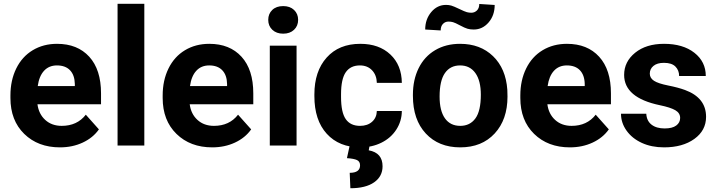

<svg xmlns="http://www.w3.org/2000/svg" viewBox="-20 -770 3793 1016"><path d="M297.4 9.8Q181.2 9.8 108.2 -61.5Q35.2 -132.8 35.2 -251.5V-265.1Q35.2 -344.7 65.9 -407.5Q96.7 -470.2 153.1 -504.2Q209.5 -538.1 281.7 -538.1Q390.1 -538.1 452.4 -469.7Q514.6 -401.4 514.6 -275.9V-218.3H178.2Q185.1 -166.5 219.5 -135.3Q253.9 -104 306.6 -104Q388.2 -104 434.1 -163.1L503.4 -85.4Q471.7 -40.5 417.5 -15.4Q363.3 9.8 297.4 9.8ZM281.2 -423.8Q239.3 -423.8 213.1 -395.5Q187 -367.2 179.7 -314.5H376V-325.7Q375 -372.6 350.6 -398.2Q326.2 -423.8 281.2 -423.8Z M743.7 0H602.1V-750H743.7Z M1103 9.8Q986.8 9.8 913.8 -61.5Q840.8 -132.8 840.8 -251.5V-265.1Q840.8 -344.7 871.6 -407.5Q902.3 -470.2 958.7 -504.2Q1015.1 -538.1 1087.4 -538.1Q1195.8 -538.1 1258.1 -469.7Q1320.3 -401.4 1320.3 -275.9V-218.3H983.9Q990.7 -166.5 1025.1 -135.3Q1059.6 -104 1112.3 -104Q1193.8 -104 1239.7 -163.1L1309.1 -85.4Q1277.3 -40.5 1223.1 -15.4Q1168.9 9.8 1103 9.8ZM1086.9 -423.8Q1044.9 -423.8 1018.8 -395.5Q992.7 -367.2 985.4 -314.5H1181.6V-325.7Q1180.7 -372.6 1156.2 -398.2Q1131.8 -423.8 1086.9 -423.8Z M1549.3 0H1407.7V-528.3H1549.3ZM1399.4 -665Q1399.4 -696.8 1420.7 -717.3Q1441.9 -737.8 1478.5 -737.8Q1514.6 -737.8 1536.1 -717.3Q1557.6 -696.8 1557.6 -665Q1557.6 -632.8 1535.9 -612.3Q1514.2 -591.8 1478.5 -591.8Q1442.9 -591.8 1421.1 -612.3Q1399.4 -632.8 1399.4 -665Z M1885.3 -104Q1924.3 -104 1948.7 -125.5Q1973.1 -147 1974.1 -182.6H2106.4Q2106 -128.9 2077.1 -84.2Q2048.3 -39.6 1998.3 -14.9Q1948.2 9.8 1887.7 9.8Q1774.4 9.8 1709 -62.3Q1643.6 -134.3 1643.6 -261.2V-270.5Q1643.6 -392.6 1708.5 -465.3Q1773.4 -538.1 1886.7 -538.1Q1985.8 -538.1 2045.7 -481.7Q2105.5 -425.3 2106.4 -331.5H1974.1Q1973.1 -372.6 1948.7 -398.2Q1924.3 -423.8 1884.3 -423.8Q1835 -423.8 1809.8 -387.9Q1784.7 -352.1 1784.7 -271.5V-256.8Q1784.7 -175.3 1809.6 -139.6Q1834.5 -104 1885.3 -104ZM1936.5 -2.9 1931.2 25.4Q2004.4 38.6 2004.4 109.9Q2004.4 163.6 1959.7 194.8Q1915 226.1 1834 226.1L1830.6 144.5Q1885.3 144.5 1885.3 105Q1885.3 84.5 1868.9 76.9Q1852.5 69.3 1815.9 66.9L1831.1 -2.9Z M2165 -269Q2165 -347.7 2195.3 -409.2Q2225.6 -470.7 2282.5 -504.4Q2339.4 -538.1 2414.6 -538.1Q2521.5 -538.1 2589.1 -472.7Q2656.7 -407.2 2664.6 -294.9L2665.5 -258.8Q2665.5 -137.2 2597.7 -63.7Q2529.8 9.8 2415.5 9.8Q2301.3 9.8 2233.2 -63.5Q2165 -136.7 2165 -262.7ZM2306.2 -258.8Q2306.2 -183.6 2334.5 -143.8Q2362.8 -104 2415.5 -104Q2466.8 -104 2495.6 -143.3Q2524.4 -182.6 2524.4 -269Q2524.4 -342.8 2495.6 -383.3Q2466.8 -423.8 2414.6 -423.8Q2362.8 -423.8 2334.5 -383.5Q2306.2 -343.3 2306.2 -258.8ZM2597.7 -743.7Q2597.7 -688.5 2565.4 -651.1Q2533.2 -613.8 2486.8 -613.8Q2468.3 -613.8 2453.9 -617.9Q2439.5 -622.1 2414.1 -635.7Q2388.7 -649.4 2377.4 -652.6Q2366.2 -655.8 2353 -655.8Q2335.9 -655.8 2324 -643.6Q2312 -631.3 2312 -608.9L2230 -613.8Q2230 -668 2262 -706.1Q2293.9 -744.1 2340.3 -744.1Q2355 -744.1 2367.9 -740.5Q2380.9 -736.8 2410.2 -722.7Q2439.5 -708.5 2450.7 -705.6Q2461.9 -702.6 2474.1 -702.6Q2491.2 -702.6 2503.7 -714.6Q2516.1 -726.6 2516.1 -749Z M2995.6 9.8Q2879.4 9.8 2806.4 -61.5Q2733.4 -132.8 2733.4 -251.5V-265.1Q2733.4 -344.7 2764.2 -407.5Q2794.9 -470.2 2851.3 -504.2Q2907.7 -538.1 2980 -538.1Q3088.4 -538.1 3150.6 -469.7Q3212.9 -401.4 3212.9 -275.9V-218.3H2876.5Q2883.3 -166.5 2917.7 -135.3Q2952.1 -104 3004.9 -104Q3086.4 -104 3132.3 -163.1L3201.7 -85.4Q3169.9 -40.5 3115.7 -15.4Q3061.5 9.8 2995.6 9.8ZM2979.5 -423.8Q2937.5 -423.8 2911.4 -395.5Q2885.3 -367.2 2877.9 -314.5H3074.2V-325.7Q3073.2 -372.6 3048.8 -398.2Q3024.4 -423.8 2979.5 -423.8Z M3579.1 -146Q3579.1 -171.9 3553.5 -186.8Q3527.8 -201.7 3471.2 -213.4Q3282.7 -252.9 3282.7 -373.5Q3282.7 -443.8 3341.1 -491Q3399.4 -538.1 3493.7 -538.1Q3594.2 -538.1 3654.5 -490.7Q3714.8 -443.4 3714.8 -367.7H3573.7Q3573.7 -397.9 3554.2 -417.7Q3534.7 -437.5 3493.2 -437.5Q3457.5 -437.5 3438 -421.4Q3418.5 -405.3 3418.5 -380.4Q3418.5 -356.9 3440.7 -342.5Q3462.9 -328.1 3515.6 -317.6Q3568.4 -307.1 3604.5 -293.9Q3716.3 -252.9 3716.3 -151.9Q3716.3 -79.6 3654.3 -34.9Q3592.3 9.8 3494.1 9.8Q3427.7 9.8 3376.2 -13.9Q3324.7 -37.6 3295.4 -78.9Q3266.1 -120.1 3266.1 -168H3399.9Q3401.9 -130.4 3427.7 -110.4Q3453.6 -90.3 3497.1 -90.3Q3537.6 -90.3 3558.3 -105.7Q3579.1 -121.1 3579.1 -146Z"/></svg>

Font: Robotiche
Style: Bold
Weight: 700
Designer: Google
Version: Version 2.001150; 2014